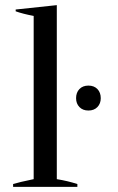

<svg xmlns="http://www.w3.org/2000/svg" viewBox="-20 -727 460 747"><path d="M31 -11Q53 -18 111 -30V-665Q69 -673 41 -683V-690L201 -707V-30Q244 -23 281 -11V0H31ZM276 -345Q276 -367 289 -380.5Q302 -394 324 -394Q346 -394 359 -380.5Q372 -367 372 -345Q372 -324 359 -310.5Q346 -297 324 -297Q302 -297 289 -310.5Q276 -324 276 -345Z"/></svg>

Font: Trirong
Style: Regular
Weight: 400
Version: Version 1.000